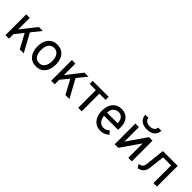

<svg xmlns="http://www.w3.org/2000/svg" viewBox="276 -2039 3347 3347"><g transform="rotate(45 1950.0 -365.0)"><path d="M127 -58V-173L394 -511H492ZM83 0V-511H170V0ZM435 0 272 -301 330 -372 533 0Z M842 12Q737 12 676.5 -59.8Q616 -131.5 616 -255Q616 -337.5 643.5 -397.5Q671 -457.5 721.8 -490.2Q772.5 -523 842 -523Q912 -523 962.8 -490.8Q1013.5 -458.5 1040.8 -398.5Q1068 -338.5 1068 -256Q1068 -173.5 1040.5 -113.2Q1013 -53 962.2 -20.5Q911.5 12 842 12ZM842 -69Q906.5 -69 943.2 -118.8Q980 -168.5 980 -256Q980 -344 943.2 -393.5Q906.5 -443 842 -443Q777 -443 740.5 -393.8Q704 -344.5 704 -255Q704 -167.5 740.5 -118.2Q777 -69 842 -69Z M1253 -58V-173L1520 -511H1618ZM1209 0V-511H1296V0ZM1561 0 1398 -301 1456 -372 1659 0Z M1875 0V-435H1722V-511H2115V-435H1962V0Z M2429 12Q2359 12 2308 -22.5Q2257 -57 2229.5 -117.5Q2202 -178 2202 -256Q2202 -340.5 2230.5 -400.2Q2259 -460 2310 -491.5Q2361 -523 2429 -523Q2486.5 -523 2534.5 -497.2Q2582.5 -471.5 2611.2 -417.8Q2640 -364 2640 -280Q2640 -268 2639.2 -252.2Q2638.5 -236.5 2637 -220H2291Q2296 -173.5 2314 -138.5Q2332 -103.5 2361.5 -83.8Q2391 -64 2431 -64Q2463.5 -64 2491.2 -75.5Q2519 -87 2543 -111L2594 -54Q2565.5 -25.5 2523.2 -6.8Q2481 12 2429 12ZM2290 -296H2552Q2552 -339.5 2537.8 -373.8Q2523.5 -408 2496 -427.5Q2468.5 -447 2429 -447Q2373.5 -447 2333.8 -411Q2294 -375 2290 -296Z M2774.5 0V-511H2861.5V-153L3109.5 -511H3196.5V0H3109.5V-357L2861.5 0ZM2985.5 -579Q2919.5 -579 2875.8 -601.2Q2832 -623.5 2810.2 -660.5Q2788.5 -697.5 2788.5 -742H2866.5Q2866.5 -714.5 2882.2 -694.2Q2898 -674 2925 -663Q2952 -652 2985.5 -652Q3019 -652 3046.2 -663Q3073.5 -674 3089.5 -694.2Q3105.5 -714.5 3105.5 -742H3183.5Q3183.5 -697.5 3161.5 -660.5Q3139.5 -623.5 3095.5 -601.2Q3051.5 -579 2985.5 -579Z M3352.5 12 3311.5 -54Q3362 -60 3385.2 -83Q3408.5 -106 3413.5 -156L3452.5 -511H3817.5V0H3730.5V-435H3532.5L3498.5 -142Q3491 -77.5 3454 -38.5Q3417 0.5 3352.5 12Z"/></g></svg>

Font: Undotted
Style: Regular
Weight: 400
Designer: Delve Withrington, Dave Bailey, Thomas Jockin
Foundry: Delve Fonts LLC
Version: Version 4.000